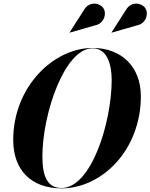

<svg xmlns="http://www.w3.org/2000/svg" viewBox="-20 -1023 825 1053"><path d="M732 -884C780 -893.5 797.5 -947 776.5 -979C758 -1007 701 -1018 672 -970.5L591.5 -845L592.5 -844ZM502 -884C550 -893.5 567.5 -947 546.5 -979C528 -1007 471 -1018 442 -970.5L361.5 -845L362.5 -844ZM317.5 10C540.5 10 752.5 -202 752.5 -495C752.5 -658 645.5 -760 487.5 -760C274.5 -760 52.5 -548 52.5 -255C52.5 -92 149.5 10 317.5 10ZM487.5 -758C566.5 -758 592.5 -672 592.5 -585C592.5 -353 481.5 8 317.5 8C238.5 8 212.5 -58 212.5 -165C212.5 -397 333.5 -758 487.5 -758Z"/></svg>

Font: Bodoni* 96pt
Style: Bold Italic
Weight: 700
Italic angle: -13°
Version: Version 2.3